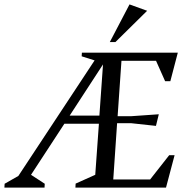

<svg xmlns="http://www.w3.org/2000/svg" viewBox="-78 -851 851 871"><path d="M-58 0 -57 -17.4 5.3 -52.9 351.1 -577 292.5 -595.6 293.5 -612H728.6L694.7 -482.5H671.1L629.9 -575.1H473L455.6 -324H519L642.4 -332.6L629.5 -279.9L518 -292H453.2L435.8 -36.9H603.1L689.5 -146.9H714L675.1 0H264.1L265.1 -18.1L354.1 -58L370.7 -289.6H214L62.7 -58L125 -17.4L124 0ZM238 -326.5H372.9L389.3 -558.8ZM420.1 -660.1 509.5 -831 589.5 -802.1 445.5 -660.1Z"/></svg>

Font: Ancizar Serif Light
Style: Italic
Weight: 300
Italic angle: -4°
Designer: Cesar Puertas, Viviana Monsalve, Julian Moncada, Julian Prieto, Jose Castro, Felipe Aragon, Mariel Hernandez, Sara Alarc
Version: Version 8.100